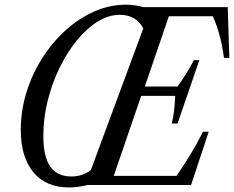

<svg xmlns="http://www.w3.org/2000/svg" viewBox="-20 -792 1002 822"><path d="M275 10.5Q177 10.5 123 -54.5Q69 -119.5 69 -235.5Q69 -318 93.2 -396.5Q117.5 -475 160.8 -543Q204 -611 261 -662.5Q318 -714 384 -743Q450 -772 519.5 -772Q540.5 -772 558.5 -769.2Q576.5 -766.5 592.5 -761.5H955L962 -544H939Q931 -601.5 919 -644.5Q907 -687.5 891 -722.5H703L600 -421.5H740Q760.5 -450 778 -478.2Q795.5 -506.5 810 -534.5H833.5L740 -263H715.5Q721.5 -288 725 -316.2Q728.5 -344.5 730 -381.5H584.5L467 -39H735.5Q766.5 -83.5 795 -130.2Q823.5 -177 849 -228H873.5L798 0H355Q314 10.5 275 10.5ZM286 -36.5Q333.5 -36.5 369 -64L593.5 -670.5Q562.5 -728.5 492.5 -728.5Q444.5 -728.5 397.5 -699.2Q350.5 -670 308.8 -618.8Q267 -567.5 234.8 -501.2Q202.5 -435 184 -360.2Q165.5 -285.5 165.5 -209.5Q165.5 -122 195 -79.2Q224.5 -36.5 286 -36.5Z"/></svg>

Font: Libre Caslon Condensed
Style: Italic
Weight: 400
Italic angle: -22.583°
Designer: Pablo Impallari, Rodrigo Fuenzalida, Katja Schimmel, Ertekin Erdin
Foundry: Pablo Impallari, Rodrigo Fuenzalida
Version: Version 2.000;gftools[0.9.33]